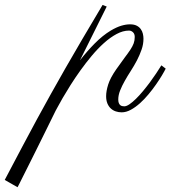

<svg xmlns="http://www.w3.org/2000/svg" viewBox="-272 -453 707 796"><path d="M170.4 -425.8 59.6 -203.1Q88.9 -240.7 121.1 -273.2Q153.3 -305.7 187 -326.2Q211.9 -340.8 231 -346.4Q250 -352.1 267.1 -352.1Q283.7 -352.1 294.4 -346.7Q305.2 -341.3 311.5 -332.5Q317.9 -323.7 320.3 -313.2Q322.8 -302.7 322.8 -292.5Q322.8 -269.5 314.9 -247.1Q307.1 -224.6 295.7 -202.6Q284.2 -180.7 270.5 -159.4Q256.8 -138.2 245.4 -117.9Q233.9 -97.7 226.1 -78.1Q218.3 -58.6 218.3 -40.5Q218.3 -31.7 220.5 -26.1Q222.7 -20.5 226.3 -17.3Q230 -14.2 234.4 -13.2Q238.8 -12.2 243.2 -12.2Q252.4 -12.2 264.9 -20.8Q277.3 -29.3 291.5 -43.2Q305.7 -57.1 320.6 -75Q335.4 -92.8 349.4 -111.6Q363.3 -130.4 375.5 -148.7Q387.7 -167 397 -182.1L415 -168.5Q409.7 -157.7 399.2 -140.1Q388.7 -122.6 374.5 -102.3Q360.4 -82 343.5 -61.8Q326.7 -41.5 308.1 -24.9Q289.6 -8.3 270.3 2.2Q251 12.7 232.4 12.7Q219.7 12.7 208 8.8Q196.3 4.9 187.5 -3.2Q178.7 -11.2 173.3 -23.9Q168 -36.6 168 -54.2Q168 -75.2 176.5 -102.5Q185.1 -129.9 209.5 -165Q229.5 -193.8 244.1 -213.1Q258.8 -232.4 268.3 -246.8Q277.8 -261.2 282.2 -273.2Q286.6 -285.2 286.6 -299.8Q286.6 -312.5 279.3 -319.3Q272 -326.2 262.7 -326.2Q237.8 -326.2 211.4 -312Q185.1 -297.9 159.2 -274.7Q133.3 -251.5 108.4 -221.7Q83.5 -191.9 61.3 -160.9Q39.1 -129.9 20.3 -100.1Q1.5 -70.3 -12.2 -46.6Q-25.9 -22.9 -33.4 -8.5Q-41 5.9 -41.5 6.3Q-62 48.3 -81.5 87.6Q-101.1 127 -118.4 162.1Q-135.7 197.3 -150.4 226.3Q-165 255.4 -175.8 276.9Q-186.5 298.3 -192.6 310.5Q-198.7 322.8 -199.2 323.2L-252.4 293Q-212.4 217.3 -180.2 156.2Q-147.9 95.2 -118.7 41.3Q-89.4 -12.7 -61 -63.5Q-32.7 -114.3 -1 -169.7Q30.8 -225.1 68.1 -288.8Q105.5 -352.5 153.3 -432.6Z"/></svg>

Font: Parisienne
Style: Regular
Weight: 400
Designer: Astigmatic (AOETI)
Foundry: Astigmatic (AOETI)
Version: Version 1.000